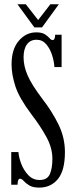

<svg xmlns="http://www.w3.org/2000/svg" viewBox="-20 -862 348 896"><path d="M163.5 13.5Q133 13.5 116.5 3.2Q100 -7 90.8 -17.5Q81.5 -28 73.5 -28Q62 -28 62 0H32.5V-152.5H66Q67.5 -128.5 79 -98Q90.5 -67.5 112 -44.8Q133.5 -22 164.5 -22Q200.5 -22 212.5 -49.2Q224.5 -76.5 224.5 -121Q224.5 -172 196 -223.8Q167.5 -275.5 127 -328Q70.5 -403 52.2 -458Q34 -513 34 -561.5Q34 -632.5 67.8 -671.8Q101.5 -711 149 -711Q175.5 -711 189.5 -702Q203.5 -693 211 -684Q218.5 -675 225.5 -675Q237 -675 237.5 -700H267.5V-549H234Q232.5 -574.5 223.2 -604.2Q214 -634 196 -655.2Q178 -676.5 150.5 -676.5Q121.5 -676.5 105.8 -655Q90 -633.5 90 -594.5Q90 -553.5 108.8 -510.2Q127.5 -467 177 -401.5Q222.5 -343 252.8 -281.5Q283 -220 283 -152.5Q283 -66 250 -26.2Q217 13.5 163.5 13.5ZM140.5 -734 61.5 -842H100.5L158 -768.5L215 -842H254.5L176 -734Z"/></svg>

Font: Imbue 10pt
Style: Regular
Weight: 400
Designer: Tyler Finck
Foundry: Etcetera Type Company
Version: Version 1.102; ttfautohint (v1.8.3)